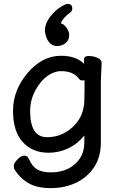

<svg xmlns="http://www.w3.org/2000/svg" viewBox="-20 -783 620 988"><path d="M328 -763Q352 -763 352 -739Q352 -727 342 -719Q307 -695 292 -663Q305 -660 311 -653Q336 -629 336 -602Q336 -575 316.5 -560.5Q297 -546 272.5 -546Q248 -546 231.5 -567Q215 -588 211 -624V-625Q211 -663 242 -702Q273 -741 316 -760Q322 -763 328 -763ZM503 -458V-456Q499 -381 499 -358V-50Q499 26 463.5 78.5Q428 131 370 158Q312 185 241.5 185Q171 185 127.5 160Q84 135 55 90Q51 83 51 70Q51 57 69.5 37.5Q88 18 105 18Q122 18 128 34Q145 72 170 88Q195 104 244 104Q293 104 331 85Q369 66 391.5 31.5Q414 -3 414 -51V-86Q381 -44 333 -20.5Q285 3 230 3Q147 3 97 -52Q47 -107 47 -213Q47 -319 122 -407.5Q197 -496 295 -496Q372 -496 413 -454L412 -474V-475Q412 -495 435.5 -495Q459 -495 481 -486Q503 -477 503 -458ZM135 -212Q135 -77 222 -77Q309 -77 369 -145Q411 -192 414 -263Q415 -290 415 -324V-370Q411 -369 402 -369Q393 -369 385 -379Q357 -417 294 -417Q265 -417 235.5 -399.5Q206 -382 184 -352Q135 -288 135 -212Z"/></svg>

Font: LXGW ZhenKai
Style: Regular
Weight: 400
Designer: LXGW / Fontworks Inc.
Foundry: LXGW / Fontworks Inc.
Version: Version 0.800;June 8, 2025